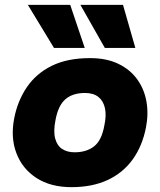

<svg xmlns="http://www.w3.org/2000/svg" viewBox="-20 -765 661 793"><path d="M275 8Q189 8 130.5 -30Q72 -68 47.5 -133Q23 -198 39 -278Q53 -349 91 -405Q129 -461 193.5 -493Q258 -525 352 -525Q419 -525 467.5 -502Q516 -479 545.5 -439Q575 -399 584.5 -347.5Q594 -296 583 -239Q568 -162 528 -106.5Q488 -51 424.5 -21.5Q361 8 275 8ZM288 -136Q337 -136 368.5 -160.5Q400 -185 411 -247Q420 -288 413.5 -318Q407 -348 386.5 -364.5Q366 -381 331 -381Q280 -381 250 -355Q220 -329 209 -268Q200 -222 208 -192.5Q216 -163 237 -149.5Q258 -136 288 -136ZM203 -567 95 -745H270L330 -567ZM413 -567 312 -745H488L539 -567Z"/></svg>

Font: REM
Style: Bold Italic
Weight: 700
Italic angle: -11°
Designer: Octavio Pardo
Foundry: Ashler Design
Version: Version 1.005;gftools[0.9.28]